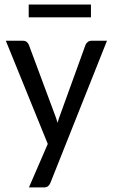

<svg xmlns="http://www.w3.org/2000/svg" viewBox="-20 -655 493 836"><path d="M199.7 140.6Q195.8 150.4 189.2 155.8Q182.6 161.1 169.9 161.1H106L188 -28.3L5.4 -477.5H79.6Q90.8 -477.5 96.7 -472.2Q102.5 -466.8 105.5 -460L216.8 -161.1Q220.7 -150.9 224.4 -140.6Q228 -130.4 230.5 -120.1Q233.4 -130.9 237.1 -141.4Q240.7 -151.9 244.6 -162.1L352.5 -460Q355.5 -467.3 362.3 -472.4Q369.1 -477.5 377.4 -477.5H445.8ZM105 -635.3H376V-579.6H105Z"/></svg>

Font: Carlito
Style: Regular
Weight: 400
Designer: Lukasz Dziedzic
Foundry: tyPoland Lukasz Dziedzic
Version: Version 1.104